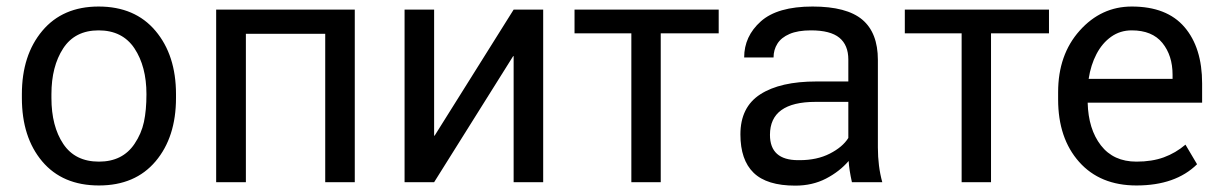

<svg xmlns="http://www.w3.org/2000/svg" viewBox="-20 -558 3739 588"><path d="M283 10Q171.5 10 109.2 -63.8Q47 -137.5 47 -258V-269.5Q47 -389 109.5 -463.5Q172 -538 282 -538Q393.5 -538 456.2 -463.5Q519 -389 519 -269.5V-258Q519 -138 456.5 -64Q394 10 283 10ZM283 -63Q355.5 -63 392 -117.5Q413 -148.5 420.8 -184.5Q428.5 -220.5 428.5 -269.5Q428.5 -354.5 391.8 -409.8Q355 -465 282 -465Q209.5 -465 173.5 -409.8Q137.5 -354.5 137.5 -269.5V-258Q137.5 -171.5 173.8 -117.2Q210 -63 283 -63Z M1066.5 0H976V-454.5H733V0H642V-528.5H1066.5Z M1643.5 0H1553V-386H1551.5L1309.5 0H1219V-528.5H1309.5V-142.5H1311L1553 -528.5H1643.5Z M2003.5 0H1913.5V-456H1739.5V-528.5H2181V-456H2003.5Z M2415.5 10.5Q2328.5 10.5 2288 -28.8Q2247.5 -68 2247.5 -146.5Q2247.5 -230 2308.5 -269.2Q2369.5 -308.5 2480.5 -308.5H2578V-375.5Q2578 -420 2550.5 -442.5Q2523 -465 2463.5 -465Q2423.5 -465 2398 -454Q2372.5 -443 2360.8 -424.2Q2349 -405.5 2349 -382H2259Q2259 -447 2310 -492.5Q2361 -538 2468.5 -538Q2573 -538 2620.8 -497.8Q2668.5 -457.5 2668.5 -374.5V-106.5Q2668.5 -48.5 2682 0H2589Q2580.5 -38 2579 -65Q2551 -32.5 2509.5 -11Q2468 10.5 2415.5 10.5ZM2429 -67.5Q2482 -67.5 2521.2 -87.5Q2560.5 -107.5 2578 -135.5V-246H2477.5Q2338 -246 2338 -145Q2338 -67.5 2424.5 -67.5Z M3015 0H2925V-456H2751V-528.5H3192.5V-456H3015Z M3460.5 10Q3349 10 3284.8 -62.2Q3220.5 -134.5 3220.5 -253.5V-275.5Q3220.5 -390.5 3286.5 -464.2Q3352.5 -538 3446 -538Q3553.5 -538 3607.5 -475Q3661.5 -412 3661.5 -302.5V-243.5H3311Q3313 -162.5 3351.5 -112.8Q3390 -63 3460.5 -63Q3508 -63 3544.2 -76.2Q3580.5 -89.5 3610.5 -115L3646 -55Q3580 10 3460.5 10ZM3571 -316.5V-329Q3571 -388 3539.8 -426.5Q3508.5 -465 3446 -465Q3410.5 -465 3383 -445.5Q3355.5 -426 3338 -392.5Q3320.5 -359 3314 -316.5Z"/></svg>

Font: Roberto Sans
Style: Regular
Weight: 400
Designer: Google (font) & Cristiano Sobral (main changes)
Version: Version 1.500; ttfautohint (v1.8.4.7-5d5b-dirty)